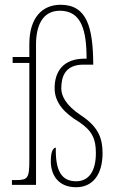

<svg xmlns="http://www.w3.org/2000/svg" viewBox="-20 -775 488 805"><path d="M299 10C368 10 410 -42 410 -133C410 -194 393 -243 320 -291C253 -335 237 -376 237 -404C237 -451 251 -504 330 -504H371C370 -660 345 -755 234 -755C159 -755 103 -703 103 -590V-536H33V-511H103V-103C103 -29 97 -20 47 -20H30V0H131V-588C131 -662 155 -730 231 -730C321 -730 343 -649 343 -529C242 -532 209 -472 209 -405C209 -344 251 -300 311 -264C368 -226 382 -191 382 -133C382 -58 353 -15 299 -15C236 -15 212 -62 214 -156C207 -156 193 -148 193 -99C193 -43 223 10 299 10Z"/></svg>

Font: Noto Serif ExtraCondensed Thin
Style: Regular
Weight: 100
Width: 2
Designer: Monotype Design Team
Foundry: Monotype Imaging Inc.
Version: Version 2.013